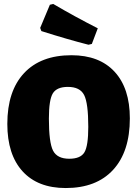

<svg xmlns="http://www.w3.org/2000/svg" viewBox="-20 -938 693 970"><path d="M249 -918Q356 -855 474 -795L444 -716L427 -712Q321 -739 189 -781L183 -797L232 -914ZM341 -659Q482 -659 559 -575.5Q636 -492 636 -340Q636 -172 551.5 -80Q467 12 312 12Q171 12 94 -72.5Q17 -157 17 -312Q17 -478 101.5 -568.5Q186 -659 341 -659ZM323 -499Q267 -499 247 -466.5Q227 -434 227 -339Q227 -218 248 -177Q269 -136 330 -136Q387 -136 406.5 -168.5Q426 -201 426 -297Q426 -417 405 -458Q384 -499 323 -499Z"/></svg>

Font: Alegreya Sans Black
Style: Regular
Weight: 900
Designer: Juan Pablo del Peral
Foundry: Huerta Tipografica
Version: Version 2.007